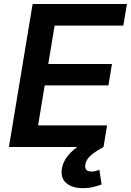

<svg xmlns="http://www.w3.org/2000/svg" viewBox="-20 -748 666 977"><path d="M25.4 0 146 -727.5H626L607.4 -617.7H257.8L225.6 -422.4H549.8L531.7 -313.5H207.5L173.8 -109.9H524.9L506.8 0ZM401.9 209.5Q347.7 209.5 317.4 183.6Q287.1 157.7 294.9 109.9Q300.8 74.7 325.9 43.7Q351.1 12.7 392.6 -12.7L506.8 0Q465.3 22.5 441.7 43.2Q418 64 414.1 89.4Q411.1 106.4 419.2 115.7Q427.2 125 446.3 125Q456.5 125 466.8 122.3Q477.1 119.6 485.4 115.7L497.1 190.4Q479 197.8 454.1 203.6Q429.2 209.5 401.9 209.5Z"/></svg>

Font: Inter 18pt SemiBold
Style: Italic
Weight: 600
Italic angle: -9.3988°
Designer: Rasmus Andersson
Foundry: rsms
Version: Version 4.001;git-66647c0bb